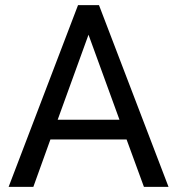

<svg xmlns="http://www.w3.org/2000/svg" viewBox="-20 -731 692 751"><path d="M475.1 -185.5H177.2L110.4 0H13.7L285.2 -710.9H367.2L639.2 0H543ZM205.6 -262.7H447.3L326.2 -595.2Z"/></svg>

Font: Vazir UI
Style: Regular-UI
Weight: 400
Designer: Saber Rastikerdar
Foundry: Saber Rastikerdar
Version: Version 30.1.0